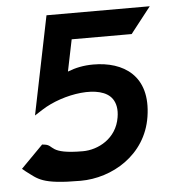

<svg xmlns="http://www.w3.org/2000/svg" viewBox="-46 -623 601 676"><g transform="rotate(-5 254.0 -284.5)"><path d="M10 -49 22 -39C63 -9 73 11 212 11C323 11 445 -59 466 -193C489 -338 397 -393 292 -393C258 -393 229 -387 201 -376L224 -488H436L508 -580H143L72 -232L100 -250C176 -299 313 -322 351 -265C361 -250 366 -229 361 -200C349 -126 283 -92 229 -92C107 -92 132 -123 96 -127L88 -128Z"/></g></svg>

Font: Charger Sport
Style: BlkObl
Weight: 900
Designer: Jasper
Foundry: Cannot Into Space Fonts
Version: Version 1.1